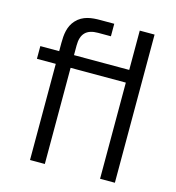

<svg xmlns="http://www.w3.org/2000/svg" viewBox="-109 -828 842 920"><g transform="rotate(15 312.0 -367.5)"><path d="M123.5 0H197V-477H471V0H544.5V-735H471V-540H197V-588C197 -646.5 224.5 -673 280.5 -673H344.5V-735H275.5C234 -735 189.5 -731 157 -695.5C127.5 -663.5 123.5 -621.5 123.5 -580V-540H30V-477H123.5Z"/></g></svg>

Font: Hauora
Style: Regular
Weight: 400
Designer: Mikhail Sharanda
Foundry: WCYS & Co.
Version: Version 1.010